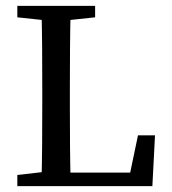

<svg xmlns="http://www.w3.org/2000/svg" viewBox="-20 -634 586 654"><path d="M39 0V-38L161 -52H171V0ZM121 0Q123 -71 123.5 -142Q124 -213 124 -282V-329Q124 -401 123.5 -472.5Q123 -544 121 -614H221Q219 -543 218.5 -471.5Q218 -400 218 -329V-267Q218 -208 218.5 -138.5Q219 -69 221 0ZM171 0V-46H451L418 -20L450 -173H508L499 0ZM39 -575V-614H304V-575L182 -562H161Z"/></svg>

Font: Lisu Bosa
Style: Regular
Weight: 400
Designer: David Morse, Annie Olsen, Victor Gaultney, Frank Grießhammer (Latin)
Foundry: SIL International
Version: Version 2.000